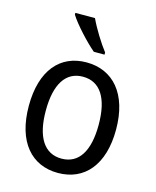

<svg xmlns="http://www.w3.org/2000/svg" viewBox="-116 -846 762 936"><g transform="rotate(15 265.0 -378.0)"><path d="M283 -606H337V-617C308 -654 267 -720 246 -766H147V-757C172 -716 241 -641 283 -606ZM266 10C399 10 486 -88 486 -267C486 -449 396 -547 263 -547C130 -547 45 -449 45 -270C45 -88 133 10 266 10ZM265 -62C178 -62 131 -135 131 -269C131 -403 178 -475 264 -475C351 -475 398 -403 398 -268C398 -135 352 -62 265 -62Z"/></g></svg>

Font: Noto Sans Mono Condensed
Style: Regular
Weight: 400
Width: 3
Designer: Monotype Design Team
Foundry: Monotype Imaging Inc.
Version: Version 2.014